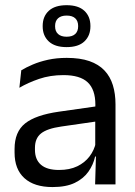

<svg xmlns="http://www.w3.org/2000/svg" viewBox="-20 -728 534 758"><path d="M355.5 0 359 -118.5 356 -131V-286.5L356.5 -315Q356.5 -374.5 326.2 -403Q296 -431.5 230.5 -431.5Q178 -431.5 134.2 -416.5Q90.5 -401.5 56.5 -381.5L64 -450.5Q83 -462 109.2 -473.2Q135.5 -484.5 169.2 -492Q203 -499.5 243.5 -499.5Q296 -499.5 332.8 -486.8Q369.5 -474 392.2 -450Q415 -426 425.5 -392Q436 -358 436 -316V0ZM187.5 10.5Q115 10.5 76.2 -24.8Q37.5 -60 37.5 -125.5V-140Q37.5 -207.5 79.2 -240.8Q121 -274 212 -287L366.5 -309L371 -250L222 -228.5Q166 -220.5 142 -201.2Q118 -182 118 -144.5V-136.5Q118 -98 141.8 -77.5Q165.5 -57 213 -57Q255 -57 285 -71.5Q315 -86 333.5 -110.5Q352 -135 358.5 -165L371 -110H355.5Q348.5 -78 329.2 -50.5Q310 -23 275.5 -6.2Q241 10.5 187.5 10.5ZM148.5 -624V-625.5Q148.5 -663 172.5 -685.2Q196.5 -707.5 243 -707.5Q289.5 -707.5 313.2 -685.2Q337 -663 337 -625.5V-624Q337 -587 313.2 -564.5Q289.5 -542 243 -542Q196.5 -542 172.5 -564.5Q148.5 -587 148.5 -624ZM197.5 -624Q197.5 -604.5 209.2 -593.8Q221 -583 243 -583Q265.5 -583 277 -593.8Q288.5 -604.5 288.5 -624V-625.5Q288.5 -645 277 -655.8Q265.5 -666.5 243 -666.5Q221 -666.5 209.2 -655.8Q197.5 -645 197.5 -625.5Z"/></svg>

Font: Anek Odia
Style: Regular
Weight: 400
Designer: Yesha Goshar & Mahesh Sahu (Odia), Yesha Goshar (Latin)
Foundry: Ek Type
Version: Version 1.003